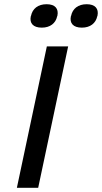

<svg xmlns="http://www.w3.org/2000/svg" viewBox="-20 -890 483 910"><path d="M202 -670 60 0H161L303 -670ZM126 -813C119 -780 137 -759 178 -759C218 -759 244 -780 251 -813L252 -815C259 -849 241 -870 201 -870C160 -870 134 -849 127 -815ZM316 -813C309 -780 327 -759 368 -759C408 -759 434 -780 441 -813L442 -815C449 -849 431 -870 391 -870C350 -870 324 -849 317 -815Z"/></svg>

Font: LT Wave
Style: Italic
Weight: 400
Designer: Daniel Lyons
Version: Version 2.5 (Glyphs App)